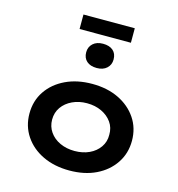

<svg xmlns="http://www.w3.org/2000/svg" viewBox="-133 -1052 1093 1178"><g transform="rotate(15 413.5 -463.5)"><path d="M414 10Q319 10 245.5 -25Q172 -60 130 -122.5Q88 -185 88 -265Q88 -346 130 -408Q172 -470 245.5 -505Q319 -540 414 -540Q510 -540 582.5 -505Q655 -470 697 -408Q739 -346 739 -265Q739 -185 697 -122.5Q655 -60 582.5 -25Q510 10 414 10ZM414 -114Q466 -114 507 -133Q548 -152 572 -186.5Q596 -221 595 -265Q596 -310 572 -344Q548 -378 507 -397.5Q466 -417 414 -417Q363 -417 321.5 -397.5Q280 -378 256 -344Q232 -310 232 -265Q232 -221 256 -186.5Q280 -152 321.5 -133Q363 -114 414 -114ZM414 -641Q373 -641 350 -661.5Q327 -682 327 -718Q327 -752 350.5 -773.5Q374 -795 414 -795Q455 -795 478 -775Q501 -755 501 -718Q501 -684 477.5 -662.5Q454 -641 414 -641ZM251 -845V-937H577V-845Z"/></g></svg>

Font: Lexend Giga SemiBold
Style: Regular
Weight: 600
Designer: Bonnie Shaver-Troup, Thomas Jockin
Foundry: Lexend
Version: Version 1.007